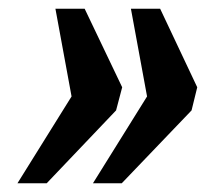

<svg xmlns="http://www.w3.org/2000/svg" viewBox="-20 -490 509 440"><path d="M193 -70 317 -269 280 -470H347L432 -290L419 -237L259 -70ZM20 -70 144 -269 107 -470H174L260 -290L246 -237L87 -70Z"/></svg>

Font: Noto Serif ExtraCondensed ExtraBold
Style: Italic
Weight: 800
Width: 2
Italic angle: -12°
Designer: Monotype Design Team
Foundry: Monotype Imaging Inc.
Version: Version 2.013